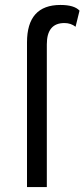

<svg xmlns="http://www.w3.org/2000/svg" viewBox="-20 -755 341 775"><path d="M89 0V-584Q89 -735 224 -735Q280 -735 301 -712L285 -647Q266 -662 240 -662Q169 -662 169 -576V0Z"/></svg>

Font: Elaine Sans
Style: Regular
Weight: 400
Designer: Wei Huang
Foundry: Wei Huang
Version: Version 2.001;December 24, 2019;FontCreator 12.0.0.2547 64-b